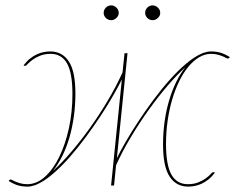

<svg xmlns="http://www.w3.org/2000/svg" viewBox="-20 -688 899 713"><path d="M12 0ZM108.5 0Q101.5 2.5 95 3.8Q88.5 5 82.5 5Q63 5 47.2 0.5Q31.5 -4 12 -16L14 -18.5Q16.5 -21 18 -21.5Q20.5 -22 25.5 -19.2Q30.5 -16.5 38.2 -13.2Q46 -10 56.8 -7Q67.5 -4 81.5 -4Q116 -4 146.5 -31.2Q177 -58.5 199.8 -104.8Q222.5 -151 235.8 -211.5Q249 -272 249 -338.5Q249 -417.5 228.8 -452.8Q208.5 -488 168 -488Q145.5 -488 129 -481.2Q112.5 -474.5 101.2 -466.2Q90 -458 83.5 -451Q77 -444 75 -443.5Q71 -443 69 -444.5L67.5 -445.5Q79.5 -461 92.2 -471Q105 -481 118 -486.8Q131 -492.5 143.5 -494.8Q156 -497 166.5 -497Q211 -497 235.5 -460Q260 -423 260 -340.5Q260 -297 254.2 -255.5Q248.5 -214 237.8 -177.2Q227 -140.5 211.5 -109Q196 -77.5 177 -53.5Q208 -81.5 243 -122.2Q278 -163 312.8 -211.2Q347.5 -259.5 379.2 -312.8Q411 -366 435 -419L442.5 -490.5H453.5L414 -100.5Q426 -125.5 446.5 -161Q467 -196.5 492.8 -235.8Q518.5 -275 548.5 -315.5Q578.5 -356 609.5 -390.8Q640.5 -425.5 671.5 -451.8Q702.5 -478 730 -489.5L737 -492.5V-492Q744 -494.5 750.2 -495.8Q756.5 -497 763 -497Q782.5 -497 798.2 -492.5Q814 -488 833.5 -476L831.5 -473.5Q830.5 -472.5 829.5 -471.8Q828.5 -471 827.5 -470.5Q825 -470 820 -472.8Q815 -475.5 807.2 -478.8Q799.5 -482 788.8 -485Q778 -488 764 -488Q741 -488 719.8 -475.5Q698.5 -463 679.8 -440.5Q661 -418 645.8 -387Q630.5 -356 619.5 -318.8Q608.5 -281.5 602.5 -239.5Q596.5 -197.5 596.5 -153.5Q596.5 -74.5 616.8 -39.2Q637 -4 677.5 -4Q700 -4 716.5 -10.8Q733 -17.5 744.2 -25.8Q755.5 -34 761.8 -41Q768 -48 770.5 -48.5Q774.5 -49 776.5 -47.5L778 -46.5Q766 -31 753.2 -21Q740.5 -11 727.5 -5.2Q714.5 0.5 702 2.8Q689.5 5 679 5Q634.5 5 610 -32Q585.5 -69 585.5 -151.5Q585.5 -195 591.2 -236.2Q597 -277.5 607.8 -314.2Q618.5 -351 633.8 -382.5Q649 -414 668 -438Q637 -410 602.2 -369.5Q567.5 -329 533 -281Q498.5 -233 466.8 -180.2Q435 -127.5 411 -74.5L403.5 1H392.5L432.5 -393Q420.5 -368.5 400.2 -333Q380 -297.5 354 -258Q328 -218.5 298 -178Q268 -137.5 236.8 -102.2Q205.5 -67 174.2 -40.5Q143 -14 115.5 -2.5L108.5 0.5ZM421 -640Q421 -629.5 412.2 -621.2Q403.5 -613 393 -613Q381.5 -613 373.2 -621.2Q365 -629.5 365 -640Q365 -651.5 373.2 -659.8Q381.5 -668 393 -668Q403.5 -668 412.2 -659.8Q421 -651.5 421 -640ZM575 -640Q575 -629.5 566.2 -621.2Q557.5 -613 547 -613Q535.5 -613 527.2 -621.2Q519 -629.5 519 -640Q519 -651.5 527.2 -659.8Q535.5 -668 547 -668Q557.5 -668 566.2 -659.8Q575 -651.5 575 -640Z"/></svg>

Font: Lato Hairline
Style: Italic
Weight: 100
Italic angle: -7°
Designer: Lukasz Dziedzic
Foundry: tyPoland Lukasz Dziedzic
Version: Version 2.007; 2014-02-27